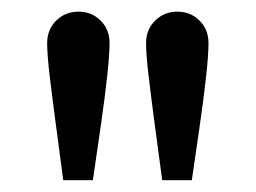

<svg xmlns="http://www.w3.org/2000/svg" viewBox="-20 -784 434 326"><path d="M87.4 -478Q80.6 -529.3 74.5 -575.2Q68.4 -621.1 64.2 -656.2Q60.1 -691.4 60.1 -710.9Q60.1 -733.9 75.4 -749Q90.8 -764.2 113.3 -764.2Q135.7 -764.2 150.9 -749Q166 -733.9 166 -710.9Q166 -691.4 162.1 -655.5Q158.2 -619.6 151.6 -573.7Q145 -527.8 137.7 -478ZM255.4 -478Q248.5 -529.3 242.4 -575.2Q236.3 -621.1 232.2 -656.2Q228 -691.4 228 -710.9Q228 -733.9 243.4 -749Q258.8 -764.2 281.2 -764.2Q303.7 -764.2 318.8 -749Q334 -733.9 334 -710.9Q334 -691.4 330.1 -655.5Q326.2 -619.6 319.6 -573.7Q313 -527.8 305.7 -478Z"/></svg>

Font: Reddit Sans Medium
Style: Regular
Weight: 500
Designer: Stephen Hutchings
Foundry: Reddit
Version: Version 1.014